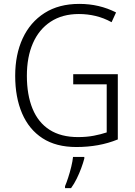

<svg xmlns="http://www.w3.org/2000/svg" viewBox="-20 -745 694 986"><path d="M356 -364H585V-29Q536 -9 483 0.5Q430 10 372 10Q268 10 198.5 -35Q129 -80 93.5 -162.5Q58 -245 58 -356Q58 -465 96.5 -548Q135 -631 208.5 -678Q282 -725 387 -725Q439 -725 486 -714Q533 -703 576 -681L553 -631Q513 -653 471 -663Q429 -673 385 -673Q300 -673 240 -633.5Q180 -594 149 -523Q118 -452 118 -356Q118 -258 147 -187Q176 -116 234.5 -78.5Q293 -41 381 -41Q425 -41 461.5 -48Q498 -55 528 -65V-312H356ZM413 69Q407 92 397 119Q387 146 374 172.5Q361 199 345 221H314V211Q321 195 330 167.5Q339 140 346 111Q353 82 355 61H413Z"/></svg>

Font: Noto Sans Hebrew SemiCondensed Light
Style: Regular
Weight: 300
Width: 4
Designer: Monotype Design Team
Foundry: Monotype Imaging Inc.
Version: Version 2.003